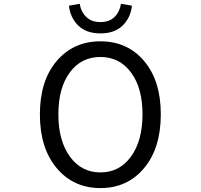

<svg xmlns="http://www.w3.org/2000/svg" viewBox="-20 -961 1040 994"><path d="M186.5 -369.1Q186.5 -543 273.4 -645Q360.4 -747.1 500 -747.1Q639.6 -747.1 726.1 -645Q812.5 -543 812.5 -369.1Q812.5 -194.3 726.1 -90.8Q639.6 12.7 500 12.7Q360.4 12.7 273.4 -90.8Q186.5 -194.3 186.5 -369.1ZM500 -666Q400.4 -666 341.3 -585.9Q282.2 -505.9 282.2 -369.1Q282.2 -232.4 341.8 -150.4Q401.4 -68.4 500 -68.4Q598.6 -68.4 658.2 -150.4Q717.8 -232.4 717.8 -369.1Q717.8 -505.9 658.2 -585.9Q598.6 -666 500 -666ZM336.9 -931.6 392.6 -941.4Q399.4 -899.4 426.8 -873Q454.1 -846.7 500 -846.7Q545.9 -846.7 572.8 -873Q599.6 -899.4 606.4 -941.4L663.1 -931.6Q656.2 -869.1 614.7 -828.6Q573.2 -788.1 500 -788.1Q426.8 -788.1 385.3 -828.6Q343.8 -869.1 336.9 -931.6Z"/></svg>

Font: Gen Shin Gothic Monospace Regular
Style: Regular
Weight: 400
Designer: [Source Han Sans]
Ryoko NISHIZUKA  (kana & ideographs); Paul D. Hunt (Latin, Greek & Cyrillic); Wenlong ZHANG  (bopomofo
Version: Version 1.002.20150607